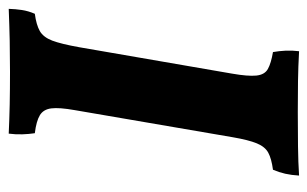

<svg xmlns="http://www.w3.org/2000/svg" viewBox="-156 -564 722 451"><g transform="rotate(-90 205.5 -338.0)"><path d="M172.8 -523.9Q179.3 -560.5 176.9 -579.1Q174.5 -597.7 160.8 -605.9Q147.1 -614.2 118.6 -617.7Q116.5 -631.4 116 -647.1Q115.5 -662.8 117.6 -679Q150.3 -677.5 186.3 -676.7Q222.3 -676 262.6 -676Q298.3 -676 335.9 -676.7Q373.4 -677.5 410.7 -679Q410.3 -663.3 408 -648.1Q405.7 -632.9 399.1 -617.7Q373.1 -614.2 358.6 -606Q344.1 -597.7 336.1 -576.8Q328.2 -555.9 320.6 -513.5L258.6 -154.7Q252 -117 254 -97.4Q256 -77.8 269.4 -70.3Q282.8 -62.8 309.2 -58.3Q311.7 -44.1 312.5 -28.6Q313.2 -13.2 311.2 3Q274.4 1 241.1 0.5Q207.7 0 168.3 0Q125.7 0 87.7 0.5Q49.8 1 19.1 3Q20.1 -14.7 23.4 -29.4Q26.7 -44 32.8 -58.3Q58.8 -61.8 72.7 -69.3Q86.7 -76.8 94.7 -96.1Q102.7 -115.4 109.2 -153.1Z"/></g></svg>

Font: Vollkorn
Style: Italic
Weight: 400
Italic angle: -11°
Designer: Friedrich Althausen
Foundry: Friedrich Althausen
Version: Version 5.001